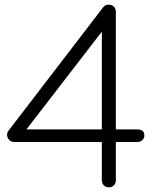

<svg xmlns="http://www.w3.org/2000/svg" viewBox="-20 -802 683 822"><path d="M446 0Q433 0 424.5 -8.5Q416 -17 416 -30V-194H41Q29 -194 20.5 -202Q12 -210 10.5 -221Q9 -232 16 -242L421 -770Q426 -776 431 -779Q436 -782 446 -782Q459 -782 467.5 -773.5Q476 -765 476 -751V-248H568Q581 -248 589.5 -242.5Q598 -237 598 -220Q598 -211 589.5 -202.5Q581 -194 568 -194H476V-30Q476 -17 467.5 -8.5Q459 0 446 0ZM70 -218 65 -248H416V-690L428 -682Z"/></svg>

Font: ComfortaaLight
Style: Regular
Weight: 300
Designer: Johan Aakerlund
Foundry: Johan Aakerlund
Version: Version 3.104; ttfautohint (v1.8.1.43-b0c9)